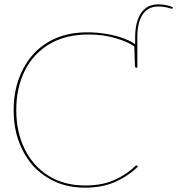

<svg xmlns="http://www.w3.org/2000/svg" viewBox="-20 -857 817 885"><path d="M613 -626 604 -633Q603 -641 603 -647.5Q603 -654 603 -661V-687Q603 -732 615 -766Q627 -800 650.5 -818.5Q674 -837 710 -837Q726 -837 742.5 -834Q759 -831 777 -824L776 -820Q775 -816 772.5 -816.5Q770 -817 766 -818Q751 -823 737 -825Q723 -827 710 -827Q661 -827 637 -789.5Q613 -752 613 -687ZM373 8Q298 8 239 -17.5Q180 -43 136 -89Q93 -136 68 -201.5Q43 -267 43 -350Q43 -430 67.5 -496Q92 -562 136 -610Q180 -657 241.5 -682.5Q303 -708 384 -708Q430 -708 474.5 -700Q519 -692 555.5 -678Q592 -664 613 -645V-639L604 -640Q571 -664 513.5 -681Q456 -698 388 -698Q282 -698 207.5 -653.5Q133 -609 94 -530.5Q55 -452 55 -350Q55 -249 93.5 -170.5Q132 -92 203.5 -47Q275 -2 373 -2Q452 -2 509.5 -28.5Q567 -55 604 -92Q606 -94 607 -94.5Q608 -95 609 -95Q610 -95 612 -93L616 -89Q569 -44 509.5 -18Q450 8 373 8ZM599 -645 613 -639V-545H607Q605 -545 603.5 -547.5Q602 -550 602 -552Z"/></svg>

Font: Aleo Thin
Style: Regular
Weight: 250
Designer: Alessio Laiso
Foundry: Alessio Laiso
Version: Version 2.001;gftools[0.9.29]